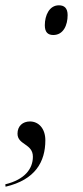

<svg xmlns="http://www.w3.org/2000/svg" viewBox="-47 -561 312 724"><path d="M154 -429C192 -429 208 -466 208 -504C208 -531 195 -541 175 -541C139 -541 122 -503 122 -466C122 -439 134 -429 154 -429ZM-27 134 -26 143C86 117 124 49 124 -32C124 -77 98 -103 66 -103C39 -103 19 -86 19 -57C19 -14 77 -20 77 30C77 75 47 116 -27 134Z"/></svg>

Font: Noto Serif Display Light
Style: Italic
Weight: 300
Italic angle: -12°
Designer: Monotype Design Team
Foundry: Monotype Imaging Inc.
Version: Version 2.009